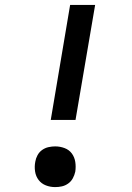

<svg xmlns="http://www.w3.org/2000/svg" viewBox="-20 -755 540 783"><path d="M187 -266 266 -735H368L288 -266ZM205 8Q185 8 167 1Q149 -6 137.5 -21Q126 -36 123 -56Q120 -76 124 -96Q126 -109 133 -122Q140 -135 152 -143.5Q164 -152 178 -155Q192 -158 205 -158Q225 -158 243.5 -151Q262 -144 273 -129Q284 -114 287 -94.5Q290 -75 287 -55Q284 -41 277 -28Q270 -15 258 -6.5Q246 2 232.5 5Q219 8 205 8Z"/></svg>

Font: iosevka_custom_sans_ss08 SmBd
Style: Italic
Weight: 600
Italic angle: -10°
Designer: Belleve Invis
Foundry: Belleve Invis
Version: Version 10.3.0; ttfautohint (v1.8.3)